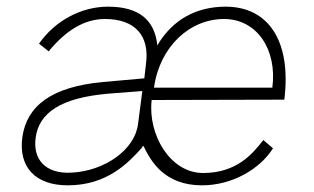

<svg xmlns="http://www.w3.org/2000/svg" viewBox="-20 -546 942 576"><path d="M435 -246 833 -247C855 -426 783 -526 657 -526C570 -526 498 -488 452 -410C444 -487 396 -526 304 -526C225 -526 146 -485 97 -415L126 -392C178 -455 233 -489 295 -489C387 -489 429 -437 418 -355L413 -311L289 -300C136 -286 60 -229 47 -134C35 -45 86 10 183 10C303 10 366 -59 406 -103C407 -107 409 -109 411 -107C432 -64 472 10 586 10C676 10 759 -38 799 -101L770 -126C737 -83 689 -27 589 -27C490 -27 423 -143 435 -246ZM652 -489C751 -489 812 -397 797 -283H442C459 -406 549 -489 652 -489ZM407 -273 394 -173C384 -97 295 -33 194 -28C116 -24 78 -68 87 -133C97 -209 165 -253 305 -265Z"/></svg>

Font: United Sans Thin
Style: Italic
Weight: 100
Italic angle: -8°
Designer: Pablo Impallari, Rodrigo Fuenzalida (Modified by Dan O. Williams)
Version: Version 1.000;PS 001.000;hotconv 1.0.88;makeotf.lib2.5.64775